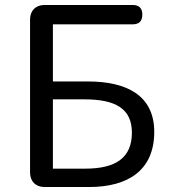

<svg xmlns="http://www.w3.org/2000/svg" viewBox="-20 -753 688 773"><path d="M101 -366V-58C101 -23 124 0 159 0H338C499 0 601 -70 601 -222C601 -369 490 -425 334 -425H193V-655H514C540 -655 553 -668 553 -694C553 -720 540 -733 514 -733H327H159C124 -733 101 -710 101 -675ZM193 -213V-353H320C446 -353 511 -315 511 -219C511 -119 448 -74 323 -74H258H193Z"/></svg>

Font: GenSenRounded2 TW R
Style: Regular
Weight: 400
Version: Version 2.100;PS 2.1;hotconv 16.6.51;makeotf.lib2.5.65220 DE